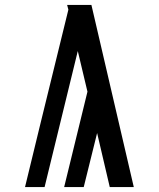

<svg xmlns="http://www.w3.org/2000/svg" viewBox="-20 -755 640 775"><path d="M520 0H423L372 -218L318 0H239L333 -385L294 -549L160 0H81L142 -251L256 -716L251 -735H349Z"/></svg>

Font: Iosevka Custom Medium Extended
Style: Regular
Weight: 500
Width: 7
Monospace: yes
Designer: Belleve Invis
Foundry: Belleve Invis
Version: Version 11.2.4; ttfautohint (v1.8.4)